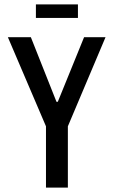

<svg xmlns="http://www.w3.org/2000/svg" viewBox="-20 -857 520 877"><path d="M190 0V-280L16 -687H121L238 -392H244L364 -687H462L290 -280V0ZM144 -775V-837H336V-775Z"/></svg>

Font: Archivo ExtraCondensed Medium
Style: Regular
Weight: 500
Width: 2
Designer: Hector Gatti
Foundry: Omnibus-Type
Version: Version 2.001